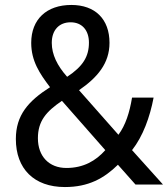

<svg xmlns="http://www.w3.org/2000/svg" viewBox="-20 -745 679 775"><path d="M268 -725C168 -725 106 -667 106 -572C106 -499 140 -448 182 -393C94 -337 44 -280 44 -184C44 -64 117 10 242 10C337 10 400 -25 456 -80L527 0H638L513 -139C557 -195 585 -272 600 -351H513C503 -291 487 -240 458 -201L299 -381C373 -432 422 -489 422 -572C422 -668 364 -725 268 -725ZM265 -655C311 -655 339 -623 339 -573C339 -517 315 -477 251 -435C211 -480 189 -525 189 -572C189 -625 220 -655 265 -655ZM230 -338 405 -139C367 -96 317 -67 248 -67C178 -67 133 -114 133 -187C133 -257 167 -295 230 -338Z"/></svg>

Font: Noto Sans Bengali UI SemiCondensed
Style: Regular
Weight: 400
Width: 4
Designer: Jelle Bosma - Monotype Design Team
Foundry: Monotype Imaging Inc.
Version: Version 2.003